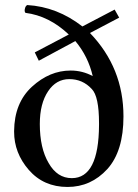

<svg xmlns="http://www.w3.org/2000/svg" viewBox="-20 -730 548 762"><path d="M453 -660 337 -599Q470 -461 470 -268Q470 -130 406 -59Q341 12 248 12Q153 12 94 -56Q36 -123 36 -207Q36 -209 36 -210Q37 -322 107 -386Q177 -450 260 -450H261Q307 -450 348 -428Q330 -506 279 -567L134 -489L118 -522L253 -593Q175 -667 81 -679Q76 -685 79 -696Q81 -706 88 -710Q207 -703 307 -625L435 -692ZM255 -416Q203 -416 171 -368Q138 -319 138 -238Q138 -142 173 -83Q207 -23 265 -23Q372 -23 373 -234Q373 -238 373 -241Q373 -348 344 -377Q308 -416 255 -416Z"/></svg>

Font: Ponomar
Style: Regular
Weight: 400
Version: Version 1.301; ttfautohint (v1.8.4.7-5d5b)